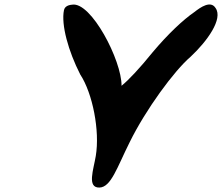

<svg xmlns="http://www.w3.org/2000/svg" viewBox="-20 -848 999 864"><path d="M268 -803C254 -737 288 -617 341 -513C397 -428 430 -259 411 -146C401 -85 370 -2 428 -4C480 -6 507 -95 563 -207C635 -354 764 -530 838 -593C912 -662 985 -763 950 -812C928 -847 883 -816 855 -794C804 -759 736 -695 667 -613C608 -540 559 -488 527 -462C528 -576 390 -841 305 -827C278 -825 270 -812 268 -803Z"/></svg>

Font: Venom Sans
Style: BdObl
Weight: 700
Version: Version 1.001